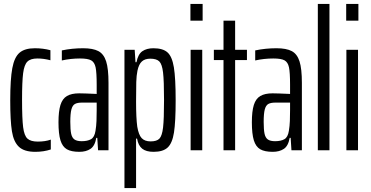

<svg xmlns="http://www.w3.org/2000/svg" viewBox="-20 -763 1882 975"><path d="M32 -253Q32 -361 42.5 -417Q53 -473 79.5 -495.5Q106 -518 157 -518Q199 -518 236 -508V-457Q202 -466 170 -466Q135 -466 119 -450Q103 -434 97.5 -391.5Q92 -349 92 -257Q92 -160 97.5 -117Q103 -74 119.5 -59Q136 -44 172 -44Q210 -44 238 -54V-4Q202 8 159 8Q103 8 76 -17.5Q49 -43 40.5 -96.5Q32 -150 32 -253Z M277 -142Q277 -198 287 -230Q297 -262 320 -275.5Q343 -289 382 -289Q405 -289 471 -286V-332Q471 -395 465.5 -421Q460 -447 443 -456.5Q426 -466 386 -466Q339 -466 294 -456V-507Q346 -518 402 -518Q452 -518 479.5 -503.5Q507 -489 519 -451.5Q531 -414 531 -342V0H478L474 -63H469Q462 -22 439.5 -7Q417 8 383 8Q342 8 319.5 -5Q297 -18 287 -50.5Q277 -83 277 -142ZM465 -99Q469 -123 470 -149Q471 -175 471 -204V-242H397Q373 -242 360.5 -235Q348 -228 342.5 -207Q337 -186 337 -144Q337 -104 341.5 -83.5Q346 -63 358.5 -54.5Q371 -46 395 -46Q424 -46 442 -56Q460 -66 465 -99Z M612 -510H664L668 -447H673Q681 -488 703 -503Q725 -518 759 -518Q807 -518 830.5 -497Q854 -476 863 -421Q872 -366 872 -254Q872 -144 863.5 -90Q855 -36 831.5 -14Q808 8 760 8Q722 8 702 -8Q682 -24 676 -59H671V192H612ZM813 -255Q813 -353 808 -395Q803 -437 789 -451Q775 -465 743 -465Q716 -465 700.5 -451Q685 -437 678 -404Q673 -380 672 -346.5Q671 -313 671 -247Q671 -164 677 -120Q684 -78 699.5 -61.5Q715 -45 745 -45Q776 -45 789.5 -59Q803 -73 808 -115Q813 -157 813 -255Z M947 -658V-743H1009V-658ZM948 0V-510H1007V0Z M1115 0V-458H1066V-510H1115V-658H1174V-510H1234V-458H1174V0Z M1259 -142Q1259 -198 1269 -230Q1279 -262 1302 -275.5Q1325 -289 1364 -289Q1387 -289 1453 -286V-332Q1453 -395 1447.5 -421Q1442 -447 1425 -456.5Q1408 -466 1368 -466Q1321 -466 1276 -456V-507Q1328 -518 1384 -518Q1434 -518 1461.5 -503.5Q1489 -489 1501 -451.5Q1513 -414 1513 -342V0H1460L1456 -63H1451Q1444 -22 1421.5 -7Q1399 8 1365 8Q1324 8 1301.5 -5Q1279 -18 1269 -50.5Q1259 -83 1259 -142ZM1447 -99Q1451 -123 1452 -149Q1453 -175 1453 -204V-242H1379Q1355 -242 1342.5 -235Q1330 -228 1324.5 -207Q1319 -186 1319 -144Q1319 -104 1323.5 -83.5Q1328 -63 1340.5 -54.5Q1353 -46 1377 -46Q1406 -46 1424 -56Q1442 -66 1447 -99Z M1594 0V-743H1653V0Z M1738 -658V-743H1800V-658ZM1739 0V-510H1798V0Z"/></svg>

Font: Saira Ultra Condensed
Style: Regular
Weight: 400
Width: 1
Designer: Hector Gatti with collaboration of the Omnibus-Type team
Foundry: Omnibus-Type
Version: Version 1.001; ttfautohint (v1.8)